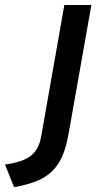

<svg xmlns="http://www.w3.org/2000/svg" viewBox="-94 -531 386 770"><path d="M-37.5 219.5 -74 129Q-1 118.5 30.8 93Q62.5 67.5 71.5 14.5L164 -511H272.5L180.5 8.5Q168.5 77 143.5 119.2Q118.5 161.5 74.8 184.8Q31 208 -37.5 219.5Z"/></svg>

Font: Overpass SemiBold
Style: Italic
Weight: 600
Italic angle: -10°
Designer: Delve Withrington, Dave Bailey, Thomas Jockin
Foundry: Delve Fonts LLC
Version: Version 4.000